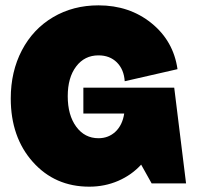

<svg xmlns="http://www.w3.org/2000/svg" viewBox="-20 -682 740 714"><path d="M312 12.2Q184.1 12.2 102.1 -79.8Q20 -171.9 20 -315.9Q20 -416 61.5 -495.1Q103 -574.2 177.5 -618.2Q252 -662.1 346.2 -662.1Q461.4 -662.1 543.2 -595.9Q625 -529.8 640.1 -424.8L443.8 -379.9Q440.9 -423.8 414.6 -450Q388.2 -476.1 346.2 -476.1Q294.4 -476.1 263.2 -434.8Q231.9 -393.6 231.9 -324.2Q231.9 -253.9 263.4 -210.9Q294.9 -168 346.2 -168Q383.8 -168 409.7 -192.6Q435.5 -217.3 441.9 -259.8H290V-356H627.9L671.9 0H543.9L504.9 -69.8Q469.7 -31.2 419.7 -9.5Q369.6 12.2 312 12.2Z"/></svg>

Font: Apfel Grotezk Satt
Style: Regular
Weight: 900
Designer: Luigi Gorlero
Foundry: © 2023, Luigi Gorlero & Collletttivo
Version: Version 2.000;Glyphs 3.2 (3217)